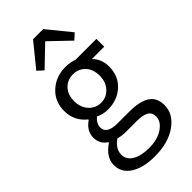

<svg xmlns="http://www.w3.org/2000/svg" viewBox="-295 -805 1095 1095"><g transform="rotate(-45 252.0 -258.0)"><path d="M246 224Q155 224 100 189.5Q45 155 45 93Q45 31 116 -17V-21Q73 -48 73 -100Q73 -154 126 -190V-194Q63 -245 63 -325Q63 -402 116 -450Q169 -498 246 -498Q284 -498 315 -486H484V-423H384Q424 -385 424 -323Q424 -247 373 -200.5Q322 -154 246 -154Q207 -154 173 -171Q142 -144 142 -113Q142 -60 228 -60H322Q408 -60 450 -32Q492 -4 492 56Q492 126 424 175Q356 224 246 224ZM173 -241Q203 -209 246 -209Q289 -209 319 -241Q349 -273 349 -325Q349 -377 319.5 -407.5Q290 -438 246 -438Q202 -438 172.5 -407.5Q143 -377 143 -325Q143 -273 173 -241ZM258 167Q325 167 368.5 137.5Q412 108 412 68Q412 35 387.5 21.5Q363 8 314 8H230Q195 8 167 0Q117 36 117 82Q117 121 154.5 144Q192 167 258 167ZM113 -600 227 -740H309L423 -600L388 -568L270 -681H266L148 -568Z"/></g></svg>

Font: Toshiba Sans
Style: Regular
Weight: 400
Designer: Paul D. Hunt
Foundry: Toshiba Corporation
Version: Version 2.020;PS 2.0;hotconv 1.0.86;makeotf.lib2.5.63406